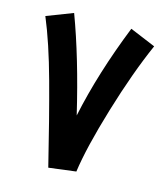

<svg xmlns="http://www.w3.org/2000/svg" viewBox="-107 -776 743 867"><g transform="rotate(15 265.0 -342.5)"><path d="M520 -643Q458 -503 400.5 -312.5Q343 -122 327 -6L200 10Q147 -207 102 -371.5Q57 -536 10 -648L132 -695Q203 -505 263 -251Q307 -460 400 -693Z"/></g></svg>

Font: Noto Sans Arabic Cond
Style: Bold
Weight: 700
Width: 3
Designer: Nadine Chahine
Foundry: Monotype Imaging Inc.
Version: Version 1.001